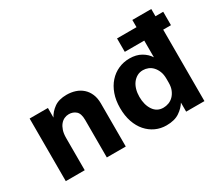

<svg xmlns="http://www.w3.org/2000/svg" viewBox="-127 -975 1435 1264"><g transform="rotate(-30 591.0 -343.0)"><path d="M64 -476H203V-403Q221 -438 257 -464Q293 -490 352 -490Q387 -490 417.5 -480Q448 -470 471 -449.5Q494 -429 507 -398.5Q520 -368 520 -328V0H376V-285Q376 -334 354 -353Q332 -372 301 -372Q283 -372 266.5 -364.5Q250 -357 237 -341.5Q224 -326 216 -302Q208 -278 208 -245V0H64Z M826 -645H974V-700H1118V-645H1177V-543H1118V0H979V-69Q960 -37 922.5 -11.5Q885 14 823 14Q779 14 741 -3.5Q703 -21 674.5 -53.5Q646 -86 630 -132.5Q614 -179 614 -238Q614 -296 630.5 -342.5Q647 -389 676.5 -422Q706 -455 745.5 -472.5Q785 -490 830 -490Q881 -490 917.5 -469Q954 -448 974 -416V-543H826ZM975 -252Q975 -285 965.5 -308.5Q956 -332 941 -348Q926 -364 907 -371.5Q888 -379 868 -379Q843 -379 823.5 -368Q804 -357 790 -338.5Q776 -320 768.5 -294Q761 -268 761 -238Q761 -177 788 -137Q815 -97 863 -97Q884 -97 904 -104.5Q924 -112 939.5 -127.5Q955 -143 965 -166.5Q975 -190 975 -223Z"/></g></svg>

Font: Post Grotesk Bold
Style: Bold
Weight: 700
Version: Version 1.0